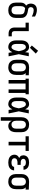

<svg xmlns="http://www.w3.org/2000/svg" viewBox="1990 -2804 1019 5040"><g transform="rotate(90 2500.0 -284.5)"><path d="M250 8Q282 8 314 1Q346 -6 373 -24Q400 -42 418.5 -69.5Q437 -97 444 -128.5Q451 -160 451 -192V-317Q451 -339 449 -361Q447 -383 438.5 -403Q430 -423 415 -440Q400 -457 381.5 -468.5Q363 -480 342.5 -487Q322 -494 300.5 -499.5Q279 -505 257.5 -508Q236 -511 214 -516.5Q192 -522 180 -541.5Q168 -561 168 -583Q168 -604 178 -623.5Q188 -643 208.5 -651Q229 -659 250 -659Q279 -659 307 -651.5Q335 -644 362 -634Q389 -624 414 -610V-694Q374 -716 329.5 -729.5Q285 -743 239 -743Q207 -743 175 -733.5Q143 -724 119.5 -700.5Q96 -677 85.5 -645.5Q75 -614 75 -581Q75 -547 88 -514Q101 -481 128 -461Q103 -447 84 -424.5Q65 -402 57 -374Q49 -346 49 -317V-192Q49 -160 56 -128.5Q63 -97 81.5 -69.5Q100 -42 127 -24Q154 -6 186 1Q218 8 250 8ZM250 -76Q228 -76 206 -83.5Q184 -91 169 -108.5Q154 -126 148 -148Q142 -170 142 -192V-317Q142 -340 146.5 -362Q151 -384 163.5 -403.5Q176 -423 196 -434Q218 -429 240.5 -426Q263 -423 285.5 -417.5Q308 -412 326.5 -398Q345 -384 351.5 -362Q358 -340 358 -317V-192Q358 -170 352 -148Q346 -126 331 -108.5Q316 -91 294.5 -83.5Q273 -76 250 -76Z M863 0H934V-84H863Q845 -84 828 -93Q811 -102 804 -119.5Q797 -137 797 -155V-530H575V-446H703V-155Q703 -123 713 -92.5Q723 -62 746.5 -40Q770 -18 800.5 -9Q831 0 863 0Z M1235 -560 1387 -714 1313 -774 1175 -609ZM1219 8Q1249 8 1276 -7.5Q1303 -23 1320.5 -47.5Q1338 -72 1351 -100Q1358 -50 1366 0H1459Q1445 -67 1431.5 -134.5Q1418 -202 1403 -268Q1418 -334 1430.5 -399.5Q1443 -465 1457 -530H1364Q1357 -483 1350 -435Q1337 -462 1319.5 -485.5Q1302 -509 1275.5 -523.5Q1249 -538 1219 -538Q1180 -538 1143.5 -523.5Q1107 -509 1083 -477Q1059 -445 1050 -407Q1041 -369 1041 -330V-200Q1041 -161 1050 -123Q1059 -85 1083 -53Q1107 -21 1143.5 -6.5Q1180 8 1219 8ZM1219 -76Q1198 -76 1179.5 -87.5Q1161 -99 1151 -118Q1141 -137 1137.5 -158Q1134 -179 1134 -200V-330Q1134 -351 1137.5 -372Q1141 -393 1151 -412.5Q1161 -432 1179.5 -443Q1198 -454 1219 -454Q1242 -454 1259.5 -437Q1277 -420 1286 -399.5Q1295 -379 1302 -357.5Q1309 -336 1314 -313.5Q1319 -291 1324 -269Q1320 -250 1316 -231Q1312 -212 1307 -193Q1302 -174 1295.5 -155.5Q1289 -137 1279.5 -120Q1270 -103 1254.5 -89.5Q1239 -76 1219 -76Z M1750 8Q1782 8 1814 0Q1846 -8 1873 -27.5Q1900 -47 1917 -75Q1934 -103 1940.5 -135Q1947 -167 1947 -200V-330Q1947 -352 1942.5 -374Q1938 -396 1926.5 -415.5Q1915 -435 1899 -450L1957 -446V-530L1751 -538H1750Q1717 -538 1685 -530.5Q1653 -523 1625.5 -503.5Q1598 -484 1580.5 -456Q1563 -428 1556 -395.5Q1549 -363 1549 -330V-200Q1549 -167 1556 -135Q1563 -103 1580.5 -74.5Q1598 -46 1625 -26.5Q1652 -7 1684.5 0.5Q1717 8 1750 8ZM1750 -76Q1726 -76 1704 -84.5Q1682 -93 1667.5 -112Q1653 -131 1647.5 -154Q1642 -177 1642 -200V-330Q1642 -353 1647.5 -376Q1653 -399 1668 -418Q1683 -437 1705 -445.5Q1727 -454 1750 -454Q1773 -454 1794.5 -445Q1816 -436 1830 -417Q1844 -398 1849 -375.5Q1854 -353 1854 -330V-200Q1854 -177 1849 -154.5Q1844 -132 1830 -113Q1816 -94 1794.5 -85Q1773 -76 1750 -76Z M2080 0H2174V-446H2327V0H2420V-446H2455V-530H2046V-446H2080Z M2719 8Q2749 8 2776 -7.5Q2803 -23 2820.5 -47.5Q2838 -72 2851 -100Q2858 -50 2866 0H2959Q2945 -67 2931.5 -134.5Q2918 -202 2903 -268Q2918 -334 2930.5 -399.5Q2943 -465 2957 -530H2864Q2857 -483 2850 -435Q2837 -462 2819.5 -485.5Q2802 -509 2775.5 -523.5Q2749 -538 2719 -538Q2680 -538 2643.5 -523.5Q2607 -509 2583 -477Q2559 -445 2550 -407Q2541 -369 2541 -330V-200Q2541 -161 2550 -123Q2559 -85 2583 -53Q2607 -21 2643.5 -6.5Q2680 8 2719 8ZM2719 -76Q2698 -76 2679.5 -87.5Q2661 -99 2651 -118Q2641 -137 2637.5 -158Q2634 -179 2634 -200V-330Q2634 -351 2637.5 -372Q2641 -393 2651 -412.5Q2661 -432 2679.5 -443Q2698 -454 2719 -454Q2742 -454 2759.5 -437Q2777 -420 2786 -399.5Q2795 -379 2802 -357.5Q2809 -336 2814 -313.5Q2819 -291 2824 -269Q2820 -250 2816 -231Q2812 -212 2807 -193Q2802 -174 2795.5 -155.5Q2789 -137 2779.5 -120Q2770 -103 2754.5 -89.5Q2739 -76 2719 -76Z M3057 205H3150V-85Q3162 -58 3182 -35.5Q3202 -13 3230 -2.5Q3258 8 3288 8Q3318 8 3346.5 -2Q3375 -12 3396.5 -34Q3418 -56 3430 -83.5Q3442 -111 3446.5 -140.5Q3451 -170 3451 -200V-330Q3451 -363 3444.5 -395.5Q3438 -428 3420 -456Q3402 -484 3375 -503.5Q3348 -523 3316 -530.5Q3284 -538 3251 -538Q3219 -538 3187 -530Q3155 -522 3129 -502.5Q3103 -483 3086.5 -454.5Q3070 -426 3063.5 -394Q3057 -362 3057 -330ZM3251 -76Q3228 -76 3207 -85.5Q3186 -95 3173 -114Q3160 -133 3155 -155Q3150 -177 3150 -200V-330Q3150 -353 3155 -375Q3160 -397 3173 -416.5Q3186 -436 3207 -445Q3228 -454 3251 -454Q3274 -454 3296 -445.5Q3318 -437 3332.5 -418Q3347 -399 3352.5 -376Q3358 -353 3358 -330V-200Q3358 -177 3352.5 -154Q3347 -131 3332.5 -112.5Q3318 -94 3296 -85Q3274 -76 3251 -76Z M3703 0H3797V-446H3943V-530H3557V-446H3703Z M4248 8Q4284 8 4319.5 1Q4355 -6 4385.5 -25Q4416 -44 4434.5 -76.5Q4453 -109 4453 -145H4360Q4359 -126 4347.5 -111Q4336 -96 4319 -88.5Q4302 -81 4284 -78.5Q4266 -76 4248 -76Q4229 -76 4209.5 -79Q4190 -82 4172.5 -91Q4155 -100 4144.5 -117Q4134 -134 4134 -153Q4134 -173 4144.5 -191Q4155 -209 4173 -218Q4191 -227 4210.5 -230.5Q4230 -234 4250 -234H4308V-318H4250Q4233 -318 4216 -320.5Q4199 -323 4183.5 -331.5Q4168 -340 4159 -355Q4150 -370 4150 -387Q4150 -387 4150 -387Q4150 -387 4150 -387Q4150 -404 4159 -418.5Q4168 -433 4183 -441Q4198 -449 4214.5 -451.5Q4231 -454 4248 -454Q4269 -454 4290 -449Q4311 -444 4327.5 -428Q4344 -412 4344 -391H4437Q4437 -425 4421 -455.5Q4405 -486 4376.5 -505Q4348 -524 4314.5 -531Q4281 -538 4248 -538Q4213 -538 4179.5 -531Q4146 -524 4117 -505Q4088 -486 4072.5 -454.5Q4057 -423 4057 -389Q4057 -365 4064.5 -342.5Q4072 -320 4090 -303.5Q4108 -287 4129 -277Q4104 -267 4082.5 -249Q4061 -231 4051 -205Q4041 -179 4041 -152Q4041 -115 4058 -81Q4075 -47 4106.5 -27Q4138 -7 4174.5 0.5Q4211 8 4248 8Z M4750 8Q4782 8 4814 0Q4846 -8 4873 -27.5Q4900 -47 4917 -75Q4934 -103 4940.5 -135Q4947 -167 4947 -200V-330Q4947 -352 4942.5 -374Q4938 -396 4926.5 -415.5Q4915 -435 4899 -450L4957 -446V-530L4751 -538H4750Q4717 -538 4685 -530.5Q4653 -523 4625.5 -503.5Q4598 -484 4580.5 -456Q4563 -428 4556 -395.5Q4549 -363 4549 -330V-200Q4549 -167 4556 -135Q4563 -103 4580.5 -74.5Q4598 -46 4625 -26.5Q4652 -7 4684.5 0.5Q4717 8 4750 8ZM4750 -76Q4726 -76 4704 -84.5Q4682 -93 4667.5 -112Q4653 -131 4647.5 -154Q4642 -177 4642 -200V-330Q4642 -353 4647.5 -376Q4653 -399 4668 -418Q4683 -437 4705 -445.5Q4727 -454 4750 -454Q4773 -454 4794.5 -445Q4816 -436 4830 -417Q4844 -398 4849 -375.5Q4854 -353 4854 -330V-200Q4854 -177 4849 -154.5Q4844 -132 4830 -113Q4816 -94 4794.5 -85Q4773 -76 4750 -76Z"/></g></svg>

Font: Iosevka SS08 Medium
Style: Regular
Weight: 500
Monospace: yes
Designer: Belleve Invis
Foundry: Belleve Invis
Version: Version 3.4.3; ttfautohint (v1.8.3)